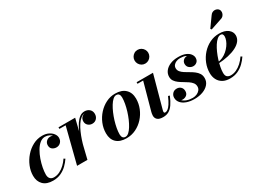

<svg xmlns="http://www.w3.org/2000/svg" viewBox="-38 -1409 2779 2071"><g transform="rotate(-30 1351.0 -374.0)"><path d="M189.8 10Q110.3 10 68.2 -31.7Q26.2 -73.5 26.2 -143.7Q26.2 -202.7 50 -260.6Q73.7 -318.5 115.3 -365.9Q156.8 -413.2 210.8 -441.6Q264.8 -470 325.3 -470Q370 -470 403.4 -453.7Q436.8 -437.5 455.3 -412.2Q473.8 -387 473.8 -360Q473.8 -326 452.4 -304.5Q431 -283 399.8 -283Q371.8 -283 349.8 -299.2Q327.7 -315.5 327.7 -349Q327.7 -379 348.3 -398.4Q368.8 -417.7 397.3 -417.7Q414.8 -417.7 432.1 -411.6Q449.5 -405.5 461.1 -392.7Q472.8 -380 472.8 -360H455Q455 -382.2 439.3 -401.7Q423.5 -421.2 399 -433.2Q374.5 -445.2 347.5 -445.2Q312 -445.2 281.6 -420.1Q251.3 -395 227.4 -353.9Q203.5 -312.7 186.6 -264.6Q169.8 -216.5 160.9 -169.5Q152 -122.5 152 -86.5Q152 -52 169 -34.4Q186 -16.8 215.3 -16.8Q252.8 -16.8 287.4 -33.9Q322 -51 351.6 -79.1Q381.3 -107.3 403.3 -140.8L420.8 -129.5Q397.5 -94.5 364.8 -62.5Q332 -30.5 288.6 -10.3Q245.3 10 189.8 10Z M491.2 0 603.2 -440.5H525.2V-460H732.8L620.3 0ZM643.3 -142.7Q652.5 -183.2 666.3 -228.2Q680 -273.2 698.6 -316Q717.3 -358.7 740.5 -393.5Q763.8 -428.2 791.6 -448.9Q819.5 -469.5 851.8 -469.5Q889.8 -469.5 913.9 -447.6Q938 -425.7 938 -390Q938 -356.5 917 -333.6Q896 -310.7 862.8 -310.7Q831.5 -310.7 810.1 -330.4Q788.8 -350 788.8 -381Q788.8 -412.2 809.9 -432.1Q831 -452 863.8 -452Q895.3 -452 916.1 -436.1Q937 -420.2 937 -390L917.5 -390.2Q917.5 -418 899.6 -434.2Q881.8 -450.5 851.3 -450.5Q822.3 -450.5 796.5 -430.2Q770.8 -410 748.9 -376.4Q727 -342.7 709 -302Q691 -261.2 677.3 -219.7Q663.5 -178.2 654.8 -142.7Z M1104.8 10Q1023.5 10 979.9 -31Q936.2 -72 936.2 -147Q936.2 -209.7 960.2 -267.7Q984.2 -325.7 1025.8 -371.2Q1067.3 -416.7 1121 -443.4Q1174.8 -470 1234.3 -470Q1315.8 -470 1360.5 -427.5Q1405.3 -385 1405.3 -310Q1405.3 -248.3 1381.9 -190.9Q1358.5 -133.5 1317.3 -88.1Q1276 -42.8 1221.5 -16.4Q1167 10 1104.8 10ZM1102.3 -9.5Q1122.8 -9.5 1143.8 -28.4Q1164.8 -47.3 1184.7 -79.5Q1204.7 -111.8 1222.2 -152.1Q1239.7 -192.5 1253 -235.9Q1266.2 -279.3 1273.7 -320.6Q1281.2 -362 1281.2 -395.3Q1281.2 -421 1270.7 -435.6Q1260.3 -450.3 1236.8 -450.3Q1216.5 -450.3 1195.4 -431.4Q1174.3 -412.5 1154.3 -380.2Q1134.3 -348 1116.8 -307.6Q1099.3 -267.2 1086 -223.9Q1072.8 -180.5 1065.3 -139.4Q1057.8 -98.2 1057.8 -64.5Q1057.8 -39.2 1068.5 -24.4Q1079.3 -9.5 1102.3 -9.5Z M1560.8 10Q1512.5 10 1490.8 -9Q1469 -28 1469 -59Q1469 -72.3 1471.4 -84Q1473.7 -95.8 1475.7 -103.8L1568.5 -440.5H1498.2V-460H1702.3L1591.5 -55.8Q1590.5 -51.8 1589.8 -47.3Q1589 -42.8 1589 -38.8Q1589 -32 1592.4 -27.5Q1595.8 -23 1603.8 -23Q1619.3 -23 1636.6 -35.3Q1654 -47.5 1674.1 -78Q1694.3 -108.5 1717.5 -162.3L1736.8 -155.8Q1712.8 -98.3 1687.5 -61.6Q1662.3 -25 1631.8 -7.5Q1601.3 10 1560.8 10ZM1680.8 -587Q1656.8 -587 1637.6 -598.9Q1618.5 -610.7 1607.4 -630.2Q1596.2 -649.7 1596.2 -672.5Q1596.2 -695.2 1607.4 -714.6Q1618.5 -734 1637.6 -745.7Q1656.8 -757.5 1680.8 -757.5Q1704.8 -757.5 1724.1 -745.7Q1743.5 -734 1754.9 -714.6Q1766.3 -695.2 1766.3 -672.5Q1766.3 -649.7 1754.9 -630.2Q1743.5 -610.7 1724.1 -598.9Q1704.8 -587 1680.8 -587Z M1950.3 10Q1897 10 1855.1 -4.8Q1813.2 -19.5 1789 -46.9Q1764.7 -74.3 1764.7 -111.3Q1764.7 -141.3 1784.5 -162.9Q1804.3 -184.5 1837.3 -184.5Q1867.3 -184.5 1886.8 -165.6Q1906.3 -146.8 1906.3 -115.3Q1906.3 -83 1885.3 -66.2Q1864.3 -49.5 1836 -49.5Q1816.8 -49.5 1800.6 -57.6Q1784.5 -65.7 1775.1 -79.7Q1765.7 -93.8 1765.7 -111.3H1792.7Q1792.7 -80 1812.6 -57.4Q1832.5 -34.8 1866 -22.6Q1899.5 -10.5 1939.8 -10.5Q1966.5 -10.5 1990.2 -20.5Q2014 -30.5 2029 -48.9Q2044 -67.3 2044 -92Q2044 -118.7 2028.6 -138.9Q2013.2 -159 1989 -175.5Q1964.7 -192 1937.4 -207.9Q1910 -223.7 1885.7 -241.5Q1861.5 -259.2 1846.1 -281.7Q1830.7 -304.2 1830.7 -334.5Q1830.7 -372.7 1854.2 -403.9Q1877.8 -435 1920.6 -453.3Q1963.5 -471.5 2021.3 -471.5Q2077.8 -471.5 2113.1 -456Q2148.5 -440.5 2165.1 -417.1Q2181.8 -393.7 2181.8 -370.2Q2181.8 -337.7 2161.8 -320.6Q2141.8 -303.5 2116.8 -303.5Q2089 -303.5 2066.9 -321.5Q2044.7 -339.5 2044.7 -371.5Q2044.7 -397 2063.3 -415.3Q2081.8 -433.5 2111.8 -433.5Q2138.5 -433.5 2159.6 -416Q2180.8 -398.5 2180.8 -370.2H2157.3Q2157.3 -390.5 2142.5 -409Q2127.8 -427.5 2100.1 -439.1Q2072.5 -450.8 2033.8 -450.8Q2007 -450.8 1985.4 -441.8Q1963.8 -432.7 1951 -416.7Q1938.3 -400.7 1938.3 -379.5Q1938.3 -354 1954 -334.9Q1969.8 -315.8 1994.6 -299.9Q2019.5 -284 2047.5 -268.2Q2075.5 -252.5 2100.4 -233.7Q2125.3 -215 2141 -190.5Q2156.8 -166 2156.8 -132Q2156.8 -88.8 2129.5 -56.9Q2102.3 -25 2055.5 -7.5Q2008.8 10 1950.3 10Z M2393.8 10Q2339.5 10 2303.3 -11.3Q2267 -32.5 2248.7 -68.8Q2230.5 -105 2230.5 -150Q2230.5 -211.5 2253.5 -268.9Q2276.5 -326.3 2317.4 -371.6Q2358.3 -417 2412.4 -443.5Q2466.5 -470 2528.5 -470Q2599.5 -470 2638.9 -439Q2678.3 -408 2678.3 -363Q2678.3 -326.5 2655.5 -296.6Q2632.8 -266.7 2590.5 -244.9Q2548.3 -223 2489.8 -209.6Q2431.3 -196.2 2359.3 -192.2V-207.7Q2394.5 -210 2426.3 -224.6Q2458 -239.3 2483.9 -261.8Q2509.8 -284.3 2528.8 -310.9Q2547.8 -337.5 2558 -364.3Q2568.3 -391 2568.3 -413.5Q2568.3 -428.8 2561.6 -439.8Q2555 -450.8 2538.3 -450.8Q2516 -450.8 2494 -432Q2472 -413.2 2451.6 -381.6Q2431.3 -350 2413.9 -310.9Q2396.5 -271.7 2383.5 -230.1Q2370.5 -188.5 2363.3 -149.7Q2356 -111 2356 -81Q2356 -44.5 2373.4 -30.1Q2390.8 -15.8 2418.3 -15.8Q2452.3 -15.8 2486.3 -31.2Q2520.3 -46.7 2551.4 -74.9Q2582.5 -103 2607.5 -140.5L2624.8 -129.3Q2601.5 -94 2568.9 -62.1Q2536.3 -30.3 2493 -10.1Q2449.8 10 2393.8 10ZM2484.5 -548 2474.3 -561 2560 -680.5Q2571.5 -698 2586.4 -705.5Q2601.3 -713 2616.6 -712.6Q2632 -712.3 2644.8 -705.8Q2657.5 -699.3 2664.3 -689Q2675 -673 2673 -652.9Q2671 -632.7 2657.5 -616.2Q2644 -599.7 2620 -593.7Z"/></g></svg>

Font: Bodoni Moda
Style: Italic
Weight: 400
Italic angle: -13°
Designer: Owen Earl
Foundry: indestructible type
Version: Version 2.005